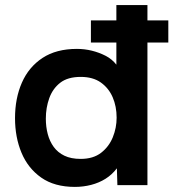

<svg xmlns="http://www.w3.org/2000/svg" viewBox="-20 -727 681 754"><path d="M274 7Q194 7 142 -29.5Q90 -66 64.5 -127Q39 -188 39 -263Q39 -341 66 -402.5Q93 -464 147 -499.5Q201 -535 282 -535Q312 -535 340.5 -528Q369 -521 394.5 -508Q420 -495 437 -473V-560H337V-647H437V-707H559V-647H641V-560H559V0H441L439 -66Q420 -41 394.5 -25Q369 -9 338 -1Q307 7 274 7ZM297 -103Q346 -103 377 -127Q408 -151 423 -188Q438 -225 438 -265Q438 -309 422.5 -345Q407 -381 376 -403Q345 -425 297 -425Q246 -425 216.5 -402Q187 -379 173.5 -341.5Q160 -304 160 -261Q160 -229 167.5 -200.5Q175 -172 191 -150Q207 -128 233 -115.5Q259 -103 297 -103Z"/></svg>

Font: Onest SemiBold
Style: Regular
Weight: 600
Designer: Dmitri Voloshin, Andrey Kudryavtsev
Foundry: Dmitri Voloshin, Andrey Kudryavtsev
Version: Version 1.000;gftools[0.9.33]